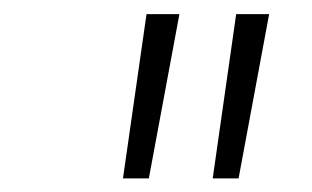

<svg xmlns="http://www.w3.org/2000/svg" viewBox="-20 -748 454 279"><path d="M158.7 -488.8 192.9 -727.5H240.7L196.3 -488.8ZM289.1 -488.8 323.2 -727.5H371.1L326.7 -488.8Z"/></svg>

Font: Inter ExtraLight
Style: Italic
Weight: 250
Italic angle: -9.3988°
Designer: Rasmus Andersson
Foundry: rsms
Version: Version 4.001;git-66647c0bb